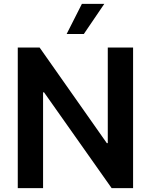

<svg xmlns="http://www.w3.org/2000/svg" viewBox="-20 -974 781 994"><path d="M669 -728H538V-233H533L185 -728H72V0H203V-496H208L558 0H669ZM325 -798H414L520 -954H404Z"/></svg>

Font: Wafeq Semi Bold
Style: Regular
Weight: 600
Designer: Rasmus Andersson & Azza Alameddine
Foundry: Google & TypeTogether
Version: Version 3.000;January 28, 2025;FontCreator 15.0.0.3014 64-bi